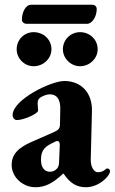

<svg xmlns="http://www.w3.org/2000/svg" viewBox="-20 -772 482 806"><path d="M92 -672H345C367 -672 386 -702 386 -734C386 -744 379 -752 367 -752H109C90 -752 72 -724 72 -689C72 -680 80 -672 92 -672ZM121 -494C163 -494 196 -527 196 -565C196 -606 163 -637 121 -637C82 -637 50 -606 50 -565C50 -527 82 -494 121 -494ZM316 -494C357 -494 390 -527 390 -565C390 -606 357 -637 316 -637C277 -637 244 -606 244 -565C244 -527 277 -494 316 -494ZM129 14C169 14 201 -2 245 -43H247C273 -4 301 14 340 14C370 14 400 1 424 -23C436 -35 442 -46 442 -54C442 -60 436 -65 430 -65C428 -65 426 -64 424 -62C414 -53 404 -49 391 -49C373 -49 360 -73 361 -104L366 -306C368 -382 321 -432 250 -432C193 -432 33 -353 33 -289C33 -277 41 -268 51 -268C81 -268 140 -295 140 -308C140 -316 138 -329 138 -337C138 -345 139 -352 144 -358C153 -367 173 -376 190 -376C220 -376 234 -352 233 -315L232 -258C232 -232 229 -228 203 -216L114 -177C57 -152 29 -125 29 -79C29 -29 75 14 129 14ZM189 -51C172 -51 152 -63 152 -101C152 -144 170 -158 209 -176C214 -179 218 -180 221 -180C226 -180 231 -177 231 -164L228 -92C228 -80 225 -72 221 -66C212 -56 203 -51 189 -51Z"/></svg>

Font: EB Garamond
Style: Bold
Weight: 700
Designer: Georg Duffner and Octavio Pardo
Foundry: Georg Duffner
Version: Version 1.000;PS 001.000;hotconv 1.0.88;makeotf.lib2.5.64775